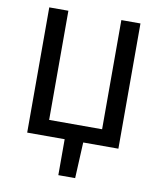

<svg xmlns="http://www.w3.org/2000/svg" viewBox="-91 -728 832 989"><g transform="rotate(10 324.5 -233.5)"><path d="M282 188V0H86V-655H186V-84H463V-655H563V0H379L370 188Z"/></g></svg>

Font: Source Sans 3 Medium
Style: Regular
Weight: 500
Designer: Paul D. Hunt
Foundry: Adobe
Version: Version 3.052;hotconv 1.1.0;makeotfexe 2.6.0